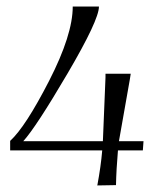

<svg xmlns="http://www.w3.org/2000/svg" viewBox="-20 -565 469 586"><path d="M11 -106V-135Q58 -178 130 -318.5Q202 -459 202 -545H282Q282 -504 186 -340.5Q90 -177 51 -134H294L302 -329V-340H379L376 -321L343 -134H418L416 -106H340Q335 -48 334 0L277 1Q288 -58 292 -106Z"/></svg>

Font: Kleymissky
Style: Regular
Weight: 500
Italic angle: -8°
Designer: gluk
Foundry: gluk
Version: Version 0.283